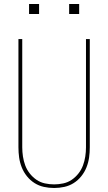

<svg xmlns="http://www.w3.org/2000/svg" viewBox="-20 -930 540 958"><path d="M250 8Q224 8 199 2.5Q174 -3 152.5 -16.5Q131 -30 114.5 -50.5Q98 -71 88.5 -95Q79 -119 75.5 -144Q72 -169 72 -195V-735H91V-195Q91 -172 94.5 -149Q98 -126 106 -104.5Q114 -83 128.5 -64.5Q143 -46 162 -33Q181 -20 204 -15Q227 -10 250 -10Q273 -10 296 -15Q319 -20 338 -33Q357 -46 371.5 -64.5Q386 -83 394 -104.5Q402 -126 405.5 -149Q409 -172 409 -195V-735H428V-195Q428 -169 424.5 -144Q421 -119 411.5 -95Q402 -71 385.5 -50.5Q369 -30 347.5 -16.5Q326 -3 301 2.5Q276 8 250 8ZM325 -860V-910H375V-860ZM125 -860V-910H175V-860Z"/></svg>

Font: Iosevka SS04 Thin
Style: Regular
Weight: 100
Monospace: yes
Designer: Belleve Invis
Foundry: Belleve Invis
Version: Version 19.0.0; ttfautohint (v1.8.4)